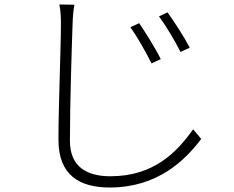

<svg xmlns="http://www.w3.org/2000/svg" viewBox="-20 -784 1040 854"><path d="M599 -681 560 -663C590 -621 631 -549 654 -502L695 -521C671 -571 622 -647 599 -681ZM725 -729 687 -711C718 -670 760 -599 783 -553L824 -572C799 -620 749 -697 725 -729ZM311 -763 244 -764C249 -740 251 -712 251 -682C251 -566 240 -318 240 -162C240 -3 336 50 468 50C682 50 804 -72 875 -166L839 -209C767 -107 664 0 471 0C366 0 291 -42 291 -158C291 -321 299 -566 303 -682C304 -711 306 -735 311 -763Z"/></svg>

Font: Noto Sans KR Light
Style: Regular
Weight: 300
Designer: Ryoko NISHIZUKA 西塚涼子 (kana, bopomofo & ideographs); Paul D. Hunt (Latin, Greek & Cyrillic); Sandoll Communications 산돌커뮤니
Foundry: Adobe
Version: Version 2.004;hotconv 1.0.118;makeotfexe 2.5.65603